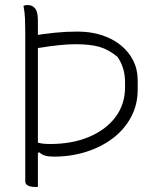

<svg xmlns="http://www.w3.org/2000/svg" viewBox="-20 -730 640 760"><path d="M73 -707Q78 -709 82 -709.5Q86 -710 90 -710Q109 -710 119.5 -696Q130 -682 130 -650Q130 -582 130 -501.5Q130 -421 130 -334.5Q130 -248 130 -160.5Q130 -73 130 10Q128 10 125 10Q122 10 120 10Q109 10 100 8Q91 6 85.5 1Q80 -4 80 -13Q80 -86 80 -168Q80 -250 80 -331Q80 -412 80 -481.5Q80 -551 80 -600Q80 -628 79 -654.5Q78 -681 73 -707ZM93 -586Q152 -596 197 -600.5Q242 -605 287 -605Q339 -605 382.5 -591Q426 -577 458 -551Q490 -525 507.5 -490Q525 -455 525 -413V-375Q525 -316 499 -267Q473 -218 427 -183Q381 -148 321 -129Q261 -110 194 -110Q172 -110 158.5 -114Q145 -118 136 -127L118 -120V-169Q132 -164 145.5 -162Q159 -160 179 -160Q265 -160 332 -188Q399 -216 437 -266.5Q475 -317 475 -385V-403Q475 -435 467 -460Q459 -485 445 -505Q410 -534 373.5 -544.5Q337 -555 278 -555Q249 -555 211.5 -551Q174 -547 145 -542Q137 -541 130 -540Q123 -539 118 -539Q109 -539 101 -548.5Q93 -558 93 -576Q93 -578 93 -581Q93 -584 93 -586Z"/></svg>

Font: Recursive Monospace Casual Light
Style: Regular
Weight: 300
Version: Version 1.047